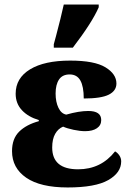

<svg xmlns="http://www.w3.org/2000/svg" viewBox="-20 -816 591 846"><path d="M217 -621 227 -658Q248 -737 261 -796H415V-784Q386 -717 301 -606H217ZM33 -150Q33 -205 64.5 -236Q96 -267 151 -282V-287Q104 -301 76.5 -330.5Q49 -360 49 -403Q49 -472 112.5 -510.5Q176 -549 289 -549Q396 -549 444.5 -519.5Q493 -490 493 -448Q493 -416 459.5 -399Q426 -382 349 -382Q349 -435 334 -461.5Q319 -488 287 -488Q255 -488 240 -465.5Q225 -443 225 -404Q225 -367 237.5 -341Q250 -315 272 -311Q328 -327 369 -327Q426 -327 426 -287Q426 -264 407 -251Q388 -238 355 -238Q333 -238 304.5 -244Q276 -250 258 -258Q236 -249 223 -226Q210 -203 210 -166Q210 -70 324 -70Q425 -70 487 -149Q498 -143 506 -131Q514 -119 514 -105Q514 -55 457 -22.5Q400 10 278 10Q158 10 95.5 -33Q33 -76 33 -150Z"/></svg>

Font: Noto Serif ExtraBold
Style: Regular
Weight: 800
Designer: Monotype Design Team
Foundry: Monotype Imaging Inc.
Version: Version 1.001